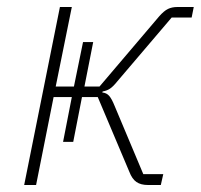

<svg xmlns="http://www.w3.org/2000/svg" viewBox="-20 -528 573 548"><path d="M49 0 151 -508H185L139 -281H191L217 -408H246L221 -281H264L434 -481Q448 -497 459.5 -502.5Q471 -508 486 -508H533L527 -478H470L315 -296Q303 -281 294 -275Q285 -269 273 -267L272 -264Q284 -263 291.5 -254.5Q299 -246 307 -226L389 -31H446L439 0H402Q382 0 369.5 -8.5Q357 -17 349 -38L259 -251H214L189 -123H160L185 -251H133L83 0Z"/></svg>

Font: IBM Plex Sans ExtraLight
Style: Italic
Weight: 250
Italic angle: -11.31°
Designer: Mike Abbink, Paul van der Laan, Pieter van Rosmalen
Foundry: Bold Monday
Version: Version 3.201